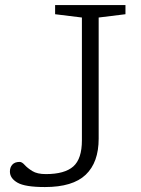

<svg xmlns="http://www.w3.org/2000/svg" viewBox="-20 -727 556 756"><path d="M368.5 -181Q368.5 -87.5 317.5 -39Q266.5 9.5 157 9.5Q78.5 9.5 48.8 -7.8Q19 -25 19 -51.5Q19 -68.5 28.8 -79Q38.5 -89.5 57.5 -89.5Q66.5 -89.5 77.2 -77.5Q88 -65.5 107.2 -53.5Q126.5 -41.5 160.5 -41.5Q234.5 -41.5 268.5 -71.5Q302.5 -101.5 302.5 -174.5V-658L197 -671V-707H474V-671L368.5 -658Z"/></svg>

Font: Newsreader Caption Light
Style: Regular
Weight: 300
Designer: Hugues Gentile
Foundry: Production Type
Version: Version 1.001